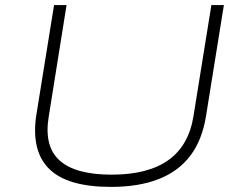

<svg xmlns="http://www.w3.org/2000/svg" viewBox="-20 -725 943 753"><path d="M415 8Q330 8 269.5 -9.5Q209 -27 173 -62.5Q137 -98 124.5 -150.5Q112 -203 122 -271L192 -705H241L171 -267Q152 -151 214 -95.5Q276 -40 418 -40Q561 -40 641 -97.5Q721 -155 739 -271L809 -705H858L788 -270Q773 -176 726.5 -114.5Q680 -53 602 -22.5Q524 8 415 8Z"/></svg>

Font: Nunito Sans 10pt Expanded ExtraLight
Style: Italic
Weight: 250
Width: 7
Italic angle: -9°
Designer: Vernon Adams
Foundry: Vernon Adams
Version: Version 3.101;gftools[0.9.27]